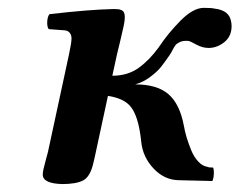

<svg xmlns="http://www.w3.org/2000/svg" viewBox="-20 -459 610 489"><path d="M511.2 -336.9Q496.1 -336.9 480.5 -345.2Q464.8 -353.5 462.9 -354Q460.9 -355 454.1 -355Q443.8 -355 436.8 -351.3Q429.7 -347.7 426.8 -343.8Q423.8 -339.8 419.2 -331.1Q414.6 -322.3 412.1 -318.8Q398.9 -299.8 390.1 -288.6Q381.3 -277.3 363 -263.4Q344.7 -249.5 324.2 -244.1Q380.4 -244.1 409.2 -219Q438 -193.8 448.2 -139.2Q450.7 -124.5 455.3 -109.1Q460 -93.8 467 -76.4Q474.1 -59.1 484.9 -47.6Q495.6 -36.1 507.8 -34.2Q511.7 -32.2 522.9 -32.2Q525.9 -24.4 523.9 -7.8Q522 0 521 2L437 0Q399.4 0 371.6 -29.3Q343.8 -58.6 339.8 -97.2Q339.4 -99.6 338.9 -105Q338.4 -110.4 337.9 -112.8Q331.1 -163.1 314 -185.8Q296.9 -208.5 254.9 -214.8L222.2 -63Q221.2 -59.1 219.5 -51Q217.8 -43 216.8 -40Q209 -8.3 191.4 0.7Q173.8 9.8 138.2 9.8Q88.9 8.3 88.9 -14.2Q88.9 -19.5 90.8 -28.6Q92.8 -37.6 96.7 -51.8Q100.6 -65.9 102.1 -71.8L155.8 -320.8Q162.1 -350.1 162.1 -360.8V-361.8Q162.1 -369.6 157.5 -375.5Q152.8 -381.3 144 -381.8L104 -384.8Q99.6 -391.1 100.3 -404.1Q101.1 -417 106 -422.9Q206.1 -434.6 269 -436Q276.9 -436 281 -435.5Q285.2 -435.1 289.6 -433.1Q293.9 -431.2 295.9 -426.8Q297.9 -422.4 297.9 -415Q297.9 -407.2 295.2 -393.8Q292.5 -380.4 286.4 -355.5Q280.3 -330.6 277.8 -319.8L266.1 -266.1Q305.2 -266.1 332.8 -285.9Q360.4 -305.7 383.8 -337.9Q407.7 -374 439.9 -406.5Q472.2 -439 499 -439Q519 -439 526.9 -437Q564.9 -432.6 568.8 -402.8Q569.8 -399.9 569.8 -392.1Q569.8 -366.7 551.5 -351.8Q533.2 -336.9 511.2 -336.9Z"/></svg>

Font: Common Serif
Style: Bold Italic
Weight: 700
Italic angle: -12°
Designer: Philipp H. Poll, Khaled Hosny
Foundry: Stefan Peev, Context Ltd.
Version: Version 1.026